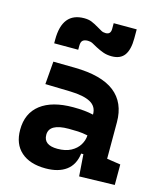

<svg xmlns="http://www.w3.org/2000/svg" viewBox="-118 -877 822 972"><g transform="rotate(15 293.0 -390.5)"><path d="M388.2 4.9 379.9 -109.4H368.2Q360.8 -49.8 320.6 -20Q280.3 9.8 212.9 9.8Q130.4 9.8 84.5 -30.8Q38.6 -71.3 38.6 -146Q38.6 -232.9 98.6 -279.3Q158.7 -325.7 269 -325.7Q301.3 -325.7 326.4 -323.2Q351.6 -320.8 375 -315.4V-316.9Q375 -358.4 339.6 -377.7Q304.2 -397 234.4 -398.9L102.1 -402.3L111.8 -522.5L224.6 -521Q365.2 -519 433.6 -465.6Q502 -412.1 502 -309.6V-118.2L573.7 -107.4V0ZM375 -206.5Q346.7 -212.4 323.7 -213.4Q300.8 -214.4 275.4 -214.4Q172.9 -214.4 172.9 -155.8Q172.9 -101.6 245.6 -101.6Q287.6 -101.6 316.2 -116.9Q344.7 -132.3 359.4 -156.5Q374 -180.7 375 -206.5ZM91.8 -613.3V-632.8Q91.8 -775.4 206.5 -775.4Q229 -775.4 245.4 -768.8Q261.7 -762.2 283.2 -749.5Q297.9 -741.2 307.1 -735.8Q316.4 -730.5 330.1 -730.5Q356.4 -730.5 356.4 -759.8V-789.6H477.1V-742.2Q477.1 -683.6 456.1 -654.3Q435.1 -625 389.2 -625Q364.3 -625 344.2 -632.3Q324.2 -639.6 305.7 -649.4Q290 -658.2 278.8 -664.1Q267.6 -669.9 253.9 -669.9Q235.8 -669.9 226.8 -662.1Q217.8 -654.3 217.8 -633.8V-613.3Z"/></g></svg>

Font: Cascadia Mono PL
Style: Bold
Weight: 700
Monospace: yes
Designer: Aaron Bell
Foundry: Saja Typeworks
Version: Version 2404.023; ttfautohint (v1.8.4)